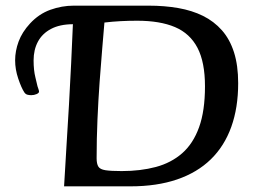

<svg xmlns="http://www.w3.org/2000/svg" viewBox="-20 -659 907 679"><path d="M206.6 0Q207.3 -10.7 209.7 -51.6Q212 -92.6 215.8 -154.2Q219.7 -215.7 223.9 -288.1Q228.1 -360.6 231.6 -434.6Q235.1 -508.6 237.8 -573.4Q191.1 -573.1 160.2 -556.6Q129.3 -540.2 114.1 -511.6Q98.8 -483 98.8 -445.4Q98.8 -410.5 105.2 -385.2Q111.6 -360 112.6 -354Q113.6 -350.8 115.8 -344.5Q118 -338.3 118 -334.9Q118 -330 109.2 -326.2Q100.5 -322.4 90.5 -322.4Q82.5 -322.4 76.2 -324.3Q70 -326.3 66 -332.4Q55.2 -349 44.4 -381.3Q33.5 -413.6 33.5 -445.8Q33.5 -478.6 45.8 -512.1Q58.1 -545.5 86.2 -575.9Q117.5 -609.8 158.1 -624.4Q198.8 -639 240.5 -639H506Q562 -639 610.6 -630.5Q659.2 -622 698 -602.8Q736.7 -583.6 764.8 -551.9Q792.8 -520.2 807.6 -473.8Q822.3 -427.5 822.3 -364.7Q822.3 -278 797.9 -210.2Q773.5 -142.3 725.5 -95.5Q677.5 -48.8 606.2 -24.4Q534.9 0 441.1 0ZM410.4 -54Q476.8 -54 531.1 -68.5Q585.3 -83 624.3 -117.1Q663.2 -151.2 684 -209Q704.9 -266.8 704.9 -353.6Q704.9 -439 678.4 -489.9Q651.8 -540.7 598.9 -563.2Q545.9 -585.7 464.9 -585.7Q434.4 -585.7 406.3 -584.2Q378.2 -582.7 349.3 -579.3Q346.3 -540.6 341.5 -487Q336.8 -433.4 332.3 -369.5Q327.7 -305.6 324.7 -236.8Q321.7 -167.9 321.7 -99Q321.7 -80 327.7 -70Q333.7 -60 353.1 -57Q372.4 -54 410.4 -54Z"/></svg>

Font: Briem Hand Thin
Style: Regular
Weight: 100
Designer: Gunnlaugur SE Briem, Eben Sorkin
Foundry: Sorkin Type Co.
Version: Version 1.003